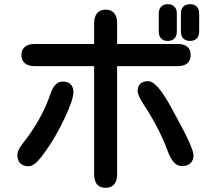

<svg xmlns="http://www.w3.org/2000/svg" viewBox="-20 -815 1040 923"><path d="M743.2 -749Q743.2 -771.5 754.9 -783.2Q766.6 -794.9 786.6 -794.9Q806.6 -794.9 818.4 -783.2Q830.1 -771.5 830.1 -749V-664.1Q830.1 -641.6 818.4 -629.9Q806.6 -618.2 786.1 -618.2Q766.6 -618.2 754.9 -629.9Q743.2 -641.6 743.2 -664.1ZM925.8 -783.2Q937.5 -771.5 937.5 -749V-664.1Q937.5 -641.6 925.8 -629.9Q914.1 -618.2 893.6 -618.2Q873 -618.2 861.3 -629.9Q849.6 -641.6 849.6 -664.1V-749Q849.6 -771.5 861.3 -783.2Q873 -794.9 893.6 -794.9Q914.1 -794.9 925.8 -783.2ZM96.7 -513.7Q83 -527.3 83 -550.8Q83 -574.2 96.7 -586.9Q112.3 -603.5 146.5 -603.5H432.6V-702.1Q432.6 -748 460.9 -762.7Q472.7 -768.6 488.3 -768.6Q522.5 -768.6 536.1 -740.2Q543 -725.6 543 -702.1V-603.5H834Q881.8 -603.5 893.6 -571.3Q896.5 -561.5 896.5 -550.8Q896.5 -526.4 882.8 -512.7Q867.2 -497.1 834 -497.1H543V23.4Q543 57.6 526.4 73.2Q512.7 87.9 487.8 87.9Q462.9 87.9 449.2 74.2Q432.6 57.6 432.6 23.4V-497.1H146.5Q113.3 -497.1 96.7 -513.7ZM910.2 -69.3Q910.2 -44.9 896.5 -31.2Q881.8 -16.6 853.5 -16.6Q812.5 -16.6 786.1 -88.9Q746.1 -198.2 668.9 -315.4Q641.6 -357.4 641.6 -378.4Q641.6 -399.4 654.3 -412.1Q667 -424.8 692.4 -424.8Q720.7 -424.8 759.8 -369.1Q775.4 -346.7 792 -318.4Q856.4 -203.1 883.3 -145.5Q910.2 -87.9 910.2 -69.3ZM333 -372.1Q333 -336.9 292 -249.5Q251 -162.1 201.2 -90.8Q177.7 -57.6 160.2 -39.1Q135.7 -15.6 118.2 -15.6Q91.8 -15.6 77.6 -29.8Q63.5 -43.9 63.5 -70.3Q63.5 -91.8 86.9 -122.1Q178.7 -236.3 222.7 -363.3Q241.2 -422.9 282.2 -422.9Q306.6 -422.9 319.8 -409.7Q333 -396.5 333 -372.1Z"/></svg>

Font: FakePearl
Style: SemiBold
Weight: 400
Version: Version 1.2